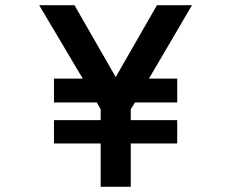

<svg xmlns="http://www.w3.org/2000/svg" viewBox="-20 -720 891 740"><path d="M368 0V-167H188V-257H368V-299L353 -325H188V-417H299L131 -700H267L426 -423L585 -700H720L554 -417H663V-325H500L484 -299V-257H663V-167H484V0Z"/></svg>

Font: Zen Kaku Gothic New
Style: Bold
Weight: 700
Designer: Yoshimichi Ohira
Foundry: Positype
Version: Version 1.002